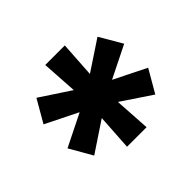

<svg xmlns="http://www.w3.org/2000/svg" viewBox="-128 -832 929 929"><g transform="rotate(-45 337.0 -367.0)"><path d="M60.5 -286.1 225.6 -368.2 60.5 -450.2 127 -565.4 281.2 -463.9 269.5 -647.5H403.3L391.6 -463.9L544.9 -565.4L612.3 -450.2L447.3 -368.2L612.3 -286.1L544.9 -169.9L391.6 -272.5L403.3 -87.9H269.5L281.2 -272.5L127 -169.9Z"/></g></svg>

Font: GenEi M Gothic v2 Bold
Style: Regular
Weight: 700
Version: Version 2.0